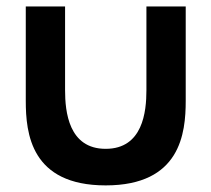

<svg xmlns="http://www.w3.org/2000/svg" viewBox="-20 -560 656 596"><path d="M60 -247C60 -146 76 15.5 308 15.5C540 15.5 556.5 -146 556.5 -247V-540H434.5V-280C434.5 -213.5 423.5 -98 308 -98C193 -98 182 -213.5 182 -280V-540H60Z"/></svg>

Font: Eudonet
Style: Bold
Weight: 700
Designer: Mikhail Sharanda
Foundry: Mikhail Sharanda
Version: Version 4.503;Glyphs 3.1.2 (3151)